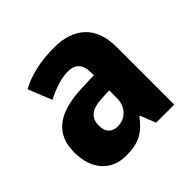

<svg xmlns="http://www.w3.org/2000/svg" viewBox="-147 -702 856 856"><g transform="rotate(-45 280.5 -274.5)"><path d="M300 -559Q395 -559 447.5 -509.5Q500 -460 500 -363V0H386L357 -73H353Q322 -30 285.5 -10Q249 10 188 10Q117 10 75.5 -37Q34 -84 34 -165Q34 -252 90.5 -295.5Q147 -339 256 -343L339 -346V-361Q339 -403 321 -421.5Q303 -440 270 -440Q239 -440 203.5 -429Q168 -418 131 -399L86 -511Q128 -534 182 -546.5Q236 -559 300 -559ZM295 -248Q242 -246 219 -227Q196 -208 196 -172Q196 -140 211.5 -124.5Q227 -109 253 -109Q290 -109 315 -134.5Q340 -160 340 -204V-250Z"/></g></svg>

Font: Noto Sans Khmer UI SemiCondensed ExtraBold
Style: Regular
Weight: 800
Width: 4
Designer: Danh Hong and the Monotype Design Team
Foundry: Monotype Imaging Inc.
Version: Version 2.002; ttfautohint (v1.8.4.7-5d5b)